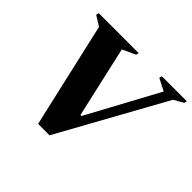

<svg xmlns="http://www.w3.org/2000/svg" viewBox="-154 -855 1054 1054"><g transform="rotate(45 373.0 -327.5)"><path d="M256 5 116 -608 58 -644 62 -660H372L368 -644L292 -609L386 -194H394L618 -608L548 -644L551 -660H746L742 -644L686 -612L345 5Z"/></g></svg>

Font: Spectral ExtraBold
Style: Italic
Weight: 800
Italic angle: -10°
Designer: Jean-Baptiste Levee
Foundry: Production Type
Version: Version 2.001